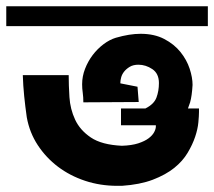

<svg xmlns="http://www.w3.org/2000/svg" viewBox="-22 -564 684 613"><path d="M367.2 29.3H352.5Q297.9 29.3 249.5 13.2Q201.2 -2.9 163.1 -31.7Q125 -60.5 98.6 -100.6Q72.3 -140.6 63.5 -189.5Q58.6 -223.6 55.2 -257.3Q51.8 -291 50.8 -324.2H197.3Q197.3 -292 199.7 -253.9Q202.1 -215.8 217.8 -182.1Q233.4 -148.4 268.1 -125Q302.7 -101.6 367.2 -98.6Q398.4 -99.6 419.4 -106.4Q440.4 -113.3 452.6 -122.6Q464.8 -131.8 470.2 -142.1Q475.6 -152.3 475.6 -160.2V-164.1H364.3V-217.8H442.4Q469.7 -231.4 477.5 -252.4Q485.4 -273.4 485.4 -298.8Q485.4 -329.1 464.4 -343.3Q443.4 -357.4 419.9 -357.4Q403.3 -357.4 392.1 -350.6Q380.9 -343.8 374 -335Q367.2 -326.2 364.7 -316.4Q362.3 -306.6 362.3 -300.8V-297.9L417 -287.1L420.9 -238.3L244.1 -237.3Q244.1 -253.9 242.2 -267.6Q240.2 -281.2 240.2 -294.9Q240.2 -320.3 249.5 -344.2Q258.8 -368.2 273.9 -388.2Q289.1 -408.2 308.6 -422.9Q328.1 -437.5 347.7 -443.4Q391.6 -456.1 426.8 -456.1Q470.7 -456.1 502.4 -439.5Q534.2 -422.9 554.2 -397.9Q574.2 -373 583.5 -344.7Q592.8 -316.4 592.8 -293Q590.8 -257.8 585 -237.3L578.1 -217.8H613.3V-206.1Q613.3 -194.3 611.3 -173.3Q609.4 -152.3 601.1 -127.4Q592.8 -102.5 577.1 -76.2Q561.5 -49.8 534.2 -27.8Q506.8 -5.9 465.8 9.8Q424.8 25.4 367.2 29.3ZM641.6 -543.9V-480.5H-2V-543.9Z"/></svg>

Font: Shorif Bongobondhu ANSI V2
Style: Regular
Weight: 400
Designer: Shorif Uddin Shishir, Shorif art & Design, e-mail : shorifart@gmail.com, facebook : Shorif2001
Foundry: Lipighor Font Foundry
Version: Designed By Shorif Uddin Shishir | Build By Niladri Shekhar 